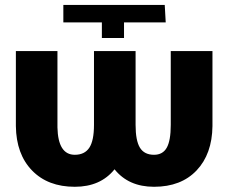

<svg xmlns="http://www.w3.org/2000/svg" viewBox="-20 -731 894 762"><path d="M823.2 -528.3V-230.5Q821.8 -119.6 760.3 -54.7Q698.7 10.3 591.3 10.3Q490.2 10.3 434.6 -59.1Q378.9 10.3 276.9 10.3Q169.9 10.3 107.2 -54.4Q44.4 -119.1 43 -230.5V-528.3H208V-225.1Q210.4 -116.7 276.9 -116.7Q315.9 -116.7 334.5 -144.8Q353 -172.9 353 -235.4V-528.3H518.1V-235.4Q518.1 -172.9 535.4 -144.8Q552.7 -116.7 591.3 -116.7Q626 -116.7 641.8 -144.8Q657.7 -172.9 657.7 -235.4V-528.3ZM231.4 -642.1V-711.4H633.8L637.7 -642.1H472.2V-580.1H384.3V-642.1Z"/></svg>

Font: Roboto Black
Style: Regular
Weight: 900
Designer: Google
Version: Version 2.134; 2016